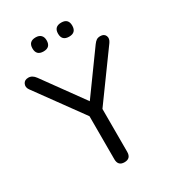

<svg xmlns="http://www.w3.org/2000/svg" viewBox="-213 -1014 1025 1137"><g transform="rotate(-30 299.5 -445.0)"><path d="M387 -801Q338 -801 338 -849Q338 -897 387 -897Q435 -897 435 -849Q435 -801 387 -801ZM212 -801Q163 -801 163 -849Q163 -897 212 -897Q235 -897 247.5 -884.5Q260 -872 260 -849Q260 -801 212 -801ZM299 7Q255 7 255 -39V-333L24 -651Q10 -671 19 -691.5Q28 -712 55 -712Q82 -712 102 -684L301 -409L500 -684Q511 -699 521 -705.5Q531 -712 547 -712Q573 -712 581.5 -692.5Q590 -673 574 -650L343 -332V-39Q343 7 299 7Z"/></g></svg>

Font: Chiron GoRound TC N
Style: Regular
Weight: 350
Designer: Ryoko NISHIZUKA 西塚涼子 (kana, bopomofo & ideographs); Paul D. Hunt (Latin, Greek & Cyrillic); Sandoll Communications 산돌커뮤니
Foundry: Adobe
Version: Version 1.000;hotconv 1.1.1;makeotfexe 2.6.0